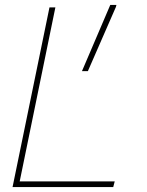

<svg xmlns="http://www.w3.org/2000/svg" viewBox="-20 -760 596 780"><path d="M453 -740H428L313 -471H337L451 -732ZM31 0H440L446 -23H60L205 -730H181Z"/></svg>

Font: Nacelle Thin
Style: Italic
Weight: 100
Italic angle: -12°
Designer: Sora Sagano
Foundry: Sora Sagano
Version: Version 1.000;FEAKit 1.0